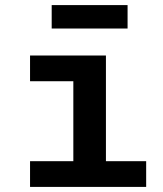

<svg xmlns="http://www.w3.org/2000/svg" viewBox="-20 -734 640 754"><path d="M98 -101H268V-415H98V-516H396V-101H554V0H98ZM183 -714H481V-622H183Z"/></svg>

Font: IBM Plex Mono SemiBold
Style: Regular
Weight: 600
Monospace: yes
Designer: Mike Abbink, Paul van der Laan, Pieter van Rosmalen
Foundry: Bold Monday
Version: Version 2.3